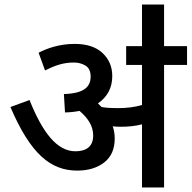

<svg xmlns="http://www.w3.org/2000/svg" viewBox="-20 -825 843 845"><path d="M484.9 -215.8C484.9 -233.9 481.9 -252 476.1 -269C489.3 -267.6 501 -267.1 511.2 -267.1C544.4 -267.1 574.2 -270 605 -277.8V0H702.1V-539.1H803.2V-622.1H702.1V-805.2H605V-622.1H535.2V-539.1H605V-362.8C573.2 -353.5 537.6 -349.1 498 -349.1C472.7 -349.1 449.7 -350.1 426.8 -354C421.4 -359.4 416.5 -364.7 411.1 -370.1C453.1 -398.9 474.1 -439 474.1 -490.2C474.1 -530.8 460 -564.5 431.6 -591.3C403.3 -618.2 362.3 -631.8 308.1 -631.8C241.2 -631.8 185.5 -611.8 149.9 -592.8L178.2 -515.1C220.7 -536.1 256.8 -549.8 305.2 -549.8C324.2 -549.8 341.3 -545.4 356.4 -536.1C371.6 -526.9 378.9 -510.7 378.9 -487.8C378.9 -441.4 347.7 -413.6 261.2 -411.1L266.1 -330.1C288.6 -330.6 310.1 -333 330.1 -336.9C365.7 -306.2 390.1 -272.5 390.1 -228C390.1 -179.7 358.9 -159.2 312 -159.2C230.5 -159.2 167 -242.2 109.9 -384.8L25.9 -354C114.3 -147 203.1 -74.2 319.8 -74.2C368.7 -74.2 408.2 -86.4 439 -110.4C469.7 -134.3 484.9 -169.4 484.9 -215.8Z"/></svg>

Font: Noto Reveo Sans
Style: Regular
Weight: 500
Designer: Monotype Design Team
Foundry: Monotype Imaging Inc.
Version: Version 2.007